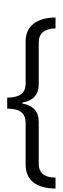

<svg xmlns="http://www.w3.org/2000/svg" viewBox="-20 -982 420 1273"><path d="M27.8 -334.5Q89.4 -335 119.6 -357.2Q149.9 -379.4 149.9 -427.7V-708Q149.9 -783.2 202.4 -824.5Q254.9 -865.7 348.1 -865.7V-793.9Q236.8 -791 236.8 -699.7V-423.3Q236.8 -320.3 127.9 -301.8V-295.4Q236.8 -277.3 236.8 -173.3V103Q236.8 194.8 348.1 195.8V268.1Q252 267.6 200.9 226.8Q149.9 186 149.9 108.9V-167.5Q149.9 -215.3 120.6 -238.5Q91.3 -261.7 27.8 -261.7ZM79.1 -592.3ZM79.1 -961.9ZM78.6 271Z"/></svg>

Font: Noto Sans Telugu UI
Style: Regular
Weight: 400
Designer: Monotype Design Team
Foundry: Monotype Imaging Inc.
Version: Version 1.05